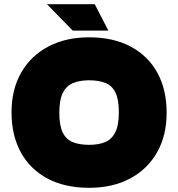

<svg xmlns="http://www.w3.org/2000/svg" viewBox="-20 -887 850 916"><path d="M405 9Q289 9 206 -35.5Q123 -80 79 -161Q35 -242 35 -351Q35 -460 81 -540.5Q127 -621 210.5 -665Q294 -709 405 -709Q521 -709 604 -664.5Q687 -620 731 -539.5Q775 -459 775 -349Q775 -240 729 -159.5Q683 -79 600 -35Q517 9 405 9ZM405 -196Q450 -196 481.5 -209Q513 -222 530 -256Q547 -290 547 -351Q547 -412 531 -445Q515 -478 483.5 -491Q452 -504 405 -504Q361 -504 329 -491Q297 -478 280 -444.5Q263 -411 263 -349Q263 -289 279 -255.5Q295 -222 327 -209Q359 -196 405 -196ZM497 -741H327L204 -867H432Z"/></svg>

Font: REM Black
Style: Regular
Weight: 900
Designer: Octavio Pardo
Foundry: Ashler Design
Version: Version 1.005;gftools[0.9.28]